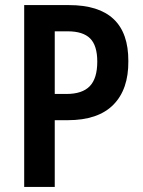

<svg xmlns="http://www.w3.org/2000/svg" viewBox="-20 -734 560 754"><path d="M75 0V-714H251Q485 -714 484 -494Q485 -383 425 -322.5Q365 -262 246 -262H195V0ZM195 -365H241Q303 -365 332.5 -395.5Q362 -426 362 -492Q362 -555 334 -583Q306 -611 246 -611H195Z"/></svg>

Font: Noto Sans Condensed SemiBold
Style: Regular
Weight: 600
Width: 3
Designer: Monotype Design Team
Foundry: Monotype Imaging Inc.
Version: Version 2.013; ttfautohint (v1.8.4.7-5d5b)